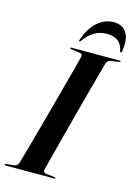

<svg xmlns="http://www.w3.org/2000/svg" viewBox="-144 -958 720 1027"><g transform="rotate(15 216.0 -445.0)"><path d="M200.5 -35Q198.5 -27 201.5 -20.8Q204.5 -14.5 214 -13.5L262 -8Q269 -7 269 -4Q269 0 263 0H-7Q-12.5 0 -12.5 -3.5Q-12.5 -7.5 -6.5 -8L40.5 -13.5Q56.5 -15.5 63 -37Q69.5 -59 83 -107.8Q96.5 -156.5 114 -220.2Q131.5 -284 150.2 -353Q169 -422 186 -485.5Q203 -549 215.8 -597Q228.5 -645 233.5 -665.5Q236.5 -683.5 218.5 -685.5L171.5 -692Q165 -692.5 165 -696.5Q165 -700 171 -700H439Q444 -700 444 -697Q444 -693.5 437.5 -692.5L387.5 -685Q374.5 -683 367.5 -663Q361.5 -642.5 348.5 -594.5Q335.5 -546.5 318.2 -482.8Q301 -419 282.8 -350Q264.5 -281 247.8 -217Q231 -153 218.5 -104.5Q206 -56 200.5 -35ZM337.5 -820.5Q297 -820.5 266.5 -802.8Q236 -785 210 -748Q207 -743.5 203.5 -743.5Q198.5 -743.5 201.5 -750.5Q224.5 -819.5 265 -855Q305.5 -890.5 355.5 -890.5Q404 -890.5 426.5 -855Q449 -819.5 437.5 -750.5Q436 -743.5 431 -743.5Q428 -743.5 427.5 -748Q419.5 -787 396.5 -803.8Q373.5 -820.5 337.5 -820.5Z"/></g></svg>

Font: Fraunces 144pt SemiBold
Style: Italic
Weight: 600
Italic angle: -16°
Version: Version 1.000;[0bf87f6ff]